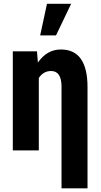

<svg xmlns="http://www.w3.org/2000/svg" viewBox="-20 -802 537 1024"><path d="M177.2 -528.3 182.1 -468.3Q230.5 -538.1 304.7 -538.1Q446.8 -538.1 446.8 -336.9V202.6H308.1V-343.8Q306.6 -423.3 252.4 -423.3Q211.9 -423.3 187 -386.2V0H48.3V-528.3ZM230.5 -781.7H359.4L278.8 -613.3H194.3Z"/></svg>

Font: MAUL Condensed Bold
Style: Condensed Bold
Weight: 700
Designer: MAUL
Version: Version 1.0; 2020; ttfautohint (v1.8.3)